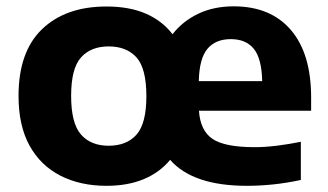

<svg xmlns="http://www.w3.org/2000/svg" viewBox="-20 -576 1034 606"><path d="M316 10.5Q233.5 10.5 170.8 -21.5Q108 -53.5 73.2 -116.5Q38.5 -179.5 38.5 -273Q38.5 -413 113 -484.2Q187.5 -555.5 316 -555.5Q388.5 -555.5 440.2 -533Q492 -510.5 524.5 -468Q557 -509.5 606 -532.8Q655 -556 717.5 -556Q834 -556 898 -481.5Q962 -407 962 -268V-226.5H608Q612 -164 650.5 -137.8Q689 -111.5 783.5 -111.5Q817 -111.5 854.8 -116.2Q892.5 -121 929.5 -128.5V-8Q883 2 841 6.2Q799 10.5 759.5 10.5Q588.5 10.5 517 -71.5Q484 -31.5 433.5 -10.5Q383 10.5 316 10.5ZM708.5 -452.5Q660.5 -452.5 634.8 -422Q609 -391.5 607.5 -320H807.5Q806 -391.5 781 -422Q756 -452.5 708.5 -452.5ZM323 -116Q379.5 -116 410.8 -151Q442 -186 442 -272.5Q442 -360 410.8 -394.8Q379.5 -429.5 323 -429.5Q267 -429.5 235.8 -394.8Q204.5 -360 204.5 -273.5Q204.5 -186.5 235.8 -151.2Q267 -116 323 -116Z"/></svg>

Font: Encode Sans SmExp
Style: Bold
Weight: 700
Width: 6
Designer: Multiple Designers
Foundry: Impallari Type
Version: Version 3.002; ttfautohint (v1.8.3) -l 8 -r 50 -G 200 -x 14 